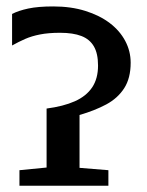

<svg xmlns="http://www.w3.org/2000/svg" viewBox="-20 -592 470 612"><path d="M42 0V-49.5L128.5 -58V-246Q182 -253 218.5 -269.2Q255 -285.5 273.8 -313.5Q292.5 -341.5 292.5 -383Q292.5 -421.5 279.2 -444.2Q266 -467 239.5 -477.2Q213 -487.5 171.5 -487.5Q134.5 -487.5 107.8 -482.2Q81 -477 60 -467.8Q39 -458.5 18.5 -447V-547.5Q38.5 -558 70 -564.8Q101.5 -571.5 149.5 -571.5Q206.5 -571.5 252 -557.2Q297.5 -543 329.8 -518.5Q362 -494 379.2 -461.5Q396.5 -429 396.5 -392Q396.5 -343 376 -311Q355.5 -279 318.8 -259.2Q282 -239.5 233.5 -225.5V-57L325.5 -49.5V0Z"/></svg>

Font: Merriweather Light 18pt
Style: Regular
Weight: 400
Version: Version 2.100